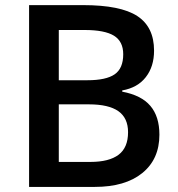

<svg xmlns="http://www.w3.org/2000/svg" viewBox="-20 -734 700 754"><path d="M94.2 -713.9H306.2Q453.6 -713.9 519.3 -670.9Q585 -627.9 585 -535.2Q585 -472.7 552.7 -431.2Q520.5 -389.6 460 -378.9V-374Q535.2 -359.9 570.6 -318.1Q606 -276.4 606 -205.1Q606 -108.9 538.8 -54.4Q471.7 0 352.1 0H94.2ZM210.9 -418.9H323.2Q396.5 -418.9 430.2 -442.1Q463.9 -465.3 463.9 -521Q463.9 -571.3 427.5 -593.8Q391.1 -616.2 312 -616.2H210.9ZM210.9 -324.2V-98.1H335Q408.2 -98.1 445.6 -126.2Q482.9 -154.3 482.9 -214.8Q482.9 -270.5 444.8 -297.4Q406.7 -324.2 329.1 -324.2Z"/></svg>

Font: f0_46533          
Style: Regular
Weight: 600
Foundry: Ascender Corporation
Version: Version 1.10